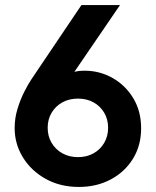

<svg xmlns="http://www.w3.org/2000/svg" viewBox="-20 -740 623 768"><path d="M295.4 7.8Q220.7 7.8 162.8 -24.5Q104.8 -56.7 71.7 -110.4Q38.6 -164.1 38.6 -228Q38.6 -267.2 50 -304.5Q61.3 -341.7 76.8 -372.3Q92.3 -402.9 105.3 -422.3L305.7 -719.7H460L259.1 -425.7L240.4 -433.5Q252.1 -444.8 271.8 -451Q291.4 -457.2 318.5 -457.2Q378.8 -457.2 430.4 -428Q481.9 -398.9 513.2 -347Q544.5 -295.2 544.5 -226.7Q544.5 -158.1 512 -105.3Q479.5 -52.4 423.1 -22.3Q366.7 7.8 295.4 7.8ZM292.1 -111.5Q327.2 -111.5 354.2 -126.7Q381.2 -141.9 396.8 -168.5Q412.4 -195 412.4 -228.9Q412.4 -262.8 396.8 -289.1Q381.2 -315.5 354.2 -330.6Q327.2 -345.6 292.1 -345.6Q256.7 -345.6 229.5 -330.6Q202.2 -315.5 186.5 -289.1Q170.7 -262.8 170.7 -228.9Q170.7 -195 186.5 -168.5Q202.2 -141.9 229.5 -126.7Q256.7 -111.5 292.1 -111.5Z"/></svg>

Font: Reddit Sans
Style: Regular
Weight: 400
Designer: Stephen Hutchings
Foundry: Reddit
Version: Version 1.014